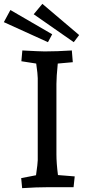

<svg xmlns="http://www.w3.org/2000/svg" viewBox="-54 -972 464 997"><path d="M56 -47 133 -62Q142 -125 142 -140V-566Q142 -586 134 -642L57 -654L62 -710Q155 -705 178 -705Q241 -705 319 -710L324 -649L246 -642Q239 -572 239 -536V-170Q239 -125 247 -63L334 -56L328 0H197Q136 0 61 5ZM121 -898 166 -952 357 -790 329 -753ZM-34 -857 0 -920 217 -794 195 -753Z"/></svg>

Font: Andada Pro Medium
Style: Regular
Weight: 500
Designer: Carolina Giovagnoli
Foundry: Huerta Tipografica
Version: Version 3.005; ttfautohint (v1.8.4)